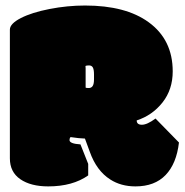

<svg xmlns="http://www.w3.org/2000/svg" viewBox="-20 -663 665 692"><path d="M288.6 -347.2Q290.5 -345.7 299.8 -345.7Q309.1 -345.7 314 -353Q318.8 -360.4 318.8 -377V-394.5Q318.8 -412.1 314.7 -419.7Q310.5 -427.2 301 -427.2Q291.5 -427.2 288.1 -425.3Q288.6 -422.9 288.6 -417ZM540.5 -235.8 625 -149.4Q616.2 -73.2 576.9 -32.2Q537.6 8.8 468.3 8.8Q416 8.8 377.4 -16.1Q328.1 -47.4 303.7 -115.7L286.1 -163.6Q265.6 -164.1 234.4 -168.9Q230.5 -165 230.5 -158.2Q230.5 -145 270 -142.6L297.9 -72.3V-30.8Q241.7 8.8 153.8 8.8Q90.8 8.8 53.2 -17.1Q15.6 -43 15.6 -92.3V-556.2Q15.6 -577.6 55.2 -597.9Q94.7 -618.2 158.7 -630.6Q222.7 -643.1 286.6 -643.1Q433.1 -643.1 515.6 -583Q602.5 -520 602.5 -405.8Q602.5 -340.3 565.7 -293.7Q528.8 -247.1 472.7 -229Q472.7 -213.4 491.5 -213.4Q510.3 -213.4 540.5 -235.8Z"/></svg>

Font: Modak
Style: Regular
Weight: 400
Version: Version 1.036;PS Version 1.000;hotconv 1.0.79;makeotf.lib2.5